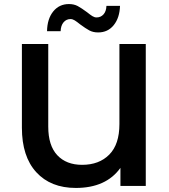

<svg xmlns="http://www.w3.org/2000/svg" viewBox="-20 -917 833 947"><path d="M699 -700V0H574V-89Q503 10 354 10Q230 10 159 -67.5Q88 -145 88 -287V-700H218V-292Q218 -199 262.5 -151.5Q307 -104 385 -104Q469 -104 519 -154.5Q569 -205 569 -305V-700ZM375 -797Q359 -810 348.5 -816.5Q338 -823 328 -823Q307 -823 293.5 -807Q280 -791 279 -763H212Q213 -824 242.5 -860.5Q272 -897 320 -897Q345 -897 363.5 -887Q382 -877 409 -857Q425 -844 435.5 -837.5Q446 -831 456 -831Q477 -831 490.5 -846Q504 -861 505 -888H572Q570 -829 541 -793Q512 -757 464 -757Q439 -757 420.5 -767Q402 -777 375 -797Z"/></svg>

Font: Montserrat Alternates SemiBold
Style: Regular
Weight: 600
Designer: Julieta Ulanovsky
Foundry: Julieta Ulanovsky
Version: Version 7.200